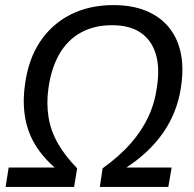

<svg xmlns="http://www.w3.org/2000/svg" viewBox="-20 -734 761 754"><path d="M2 0 14 -76H219V-56Q160 -102 125.5 -154Q91 -206 79.5 -268Q68 -330 78 -401Q91 -501 137.5 -570.5Q184 -640 257.5 -677Q331 -714 425 -714Q497 -714 551 -692.5Q605 -671 640 -630.5Q675 -590 688.5 -532Q702 -474 692 -401Q683 -330 653 -268Q623 -206 571 -153Q519 -100 444 -56L449 -76H654L641 0H372L383 -73Q450 -121 494 -171.5Q538 -222 563.5 -277.5Q589 -333 597 -397Q608 -473 590.5 -526Q573 -579 530.5 -607Q488 -635 420 -635Q350 -635 297.5 -606Q245 -577 213 -521.5Q181 -466 170 -386Q162 -328 170.5 -274.5Q179 -221 207 -171.5Q235 -122 283 -73L271 0Z"/></svg>

Font: Nunito Sans 10pt SemiCondensed Medium
Style: Italic
Weight: 500
Width: 4
Italic angle: -9°
Designer: Vernon Adams
Foundry: Vernon Adams
Version: Version 3.101;gftools[0.9.27]